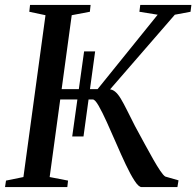

<svg xmlns="http://www.w3.org/2000/svg" viewBox="-26 -763 800 783"><path d="M268.5 -206.5 317 -553.5H362L314.5 -206.5ZM551.5 0Q539.5 0 522.8 -25.8Q506 -51.5 486.8 -92.2Q467.5 -133 447.8 -178.8Q428 -224.5 409.5 -265.2Q391 -306 376.2 -331.8Q361.5 -357.5 352 -357.5H199.5L204.5 -399.5H372L617 -703L542.5 -715L546 -743H754.5L751 -715L687 -703L392.5 -363.5L417.5 -399Q431.5 -399 443.2 -389.5Q455 -380 466.5 -360.8Q478 -341.5 492 -313.5Q506 -285.5 524.5 -249Q545.5 -210.5 564.2 -175.8Q583 -141 599 -113Q615 -85 627.5 -66.5Q640 -48 648 -43L702 -27.5L697.5 0ZM-5.5 0 -1.5 -26.5 69.5 -41 159.5 -701 93.5 -715 96.5 -743H343.5L340.5 -715L266.5 -701L176.5 -41L251.5 -26.5L248.5 0Z"/></svg>

Font: Merriweather 96pt
Style: Italic
Weight: 400
Italic angle: -7.8°
Version: Version 2.101